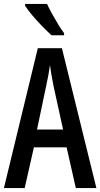

<svg xmlns="http://www.w3.org/2000/svg" viewBox="-20 -1011 512 980"><path d="M367 -51 320 -259H153L106 -51H0L173 -765H296L472 -51ZM253 -573Q247 -604 242.5 -629.5Q238 -655 235 -679Q232 -656 227 -628Q222 -600 216 -574L169 -350H302ZM220 -991Q230 -969 245.5 -941Q261 -913 277 -886.5Q293 -860 307 -842V-831H243Q224 -848 197 -875.5Q170 -903 145.5 -932Q121 -961 108 -982V-991Z"/></svg>

Font: Noto Sans Tamil UI ExtraCondensed Medium
Style: Regular
Weight: 500
Width: 2
Designer: Jelle Bosma - Monotype Design Team
Foundry: Monotype Imaging Inc.
Version: Version 2.004; ttfautohint (v1.8.4.7-5d5b)